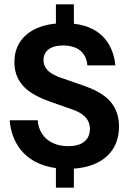

<svg xmlns="http://www.w3.org/2000/svg" viewBox="-20 -770 607 890"><path d="M239.2 100H322.5V11.7C455 2.5 531.7 -70.8 531.7 -182.5C531.7 -300 450.8 -344.2 360 -375.8L265.8 -408.3C214.2 -425.8 181.7 -449.2 181.7 -491.7C181.7 -530.8 210.8 -559.2 271.7 -559.2C353.3 -559.2 381.7 -513.3 385 -466.7H515C505.8 -553.3 460 -644.2 322.5 -660V-750H239.2V-660.8C124.2 -650 46.7 -587.5 46.7 -482.5C46.7 -368.3 135.8 -325 225 -294.2L315.8 -262.5C364.2 -245.8 396.7 -218.3 396.7 -172.5C396.7 -124.2 364.2 -92.5 296.7 -92.5C202.5 -92.5 158.3 -151.7 155 -212.5H25C31.7 -120 85 -11.7 239.2 9.2Z"/></svg>

Font: Familjen Grotesk GF
Style: Bold
Weight: 700
Designer: Anders Wikstroem, Jonas Baeckman, Matilda Gysing, Kristian Moeller
Foundry: Familjen STHLM AB
Version: Version 2.000; Beta; Release 4; Build 6